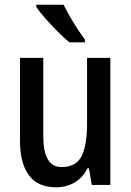

<svg xmlns="http://www.w3.org/2000/svg" viewBox="-20 -786 557 816"><path d="M449 -540V0H370L358 -71H352Q332 -31 297 -10.5Q262 10 219 10Q140 10 102.5 -41.5Q65 -93 65 -188V-540H164V-207Q164 -76 241 -76Q303 -76 326.5 -122Q350 -168 350 -259V-540ZM250 -766Q261 -744 277 -716Q293 -688 310 -662Q327 -636 341 -618V-606H275Q254 -623 226 -651Q198 -679 172.5 -708Q147 -737 134 -757V-766Z"/></svg>

Font: Noto Sans Hebrew Condensed Medium
Style: Regular
Weight: 500
Width: 3
Designer: Monotype Design Team
Foundry: Monotype Imaging Inc.
Version: Version 2.004; ttfautohint (v1.8.4.7-5d5b)